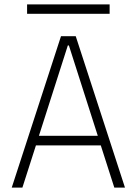

<svg xmlns="http://www.w3.org/2000/svg" viewBox="-20 -859 626 879"><path d="M33.7 0 259.3 -693.4H326.7L552.2 0H503.4L441.4 -193.4H144.5L82.5 0ZM158.2 -237.3H427.7L295.4 -650.9H290.5ZM104 -795.9V-838.9H481.9V-795.9Z"/></svg>

Font: Cascadia Code ExtraLight
Style: Regular
Weight: 200
Monospace: yes
Designer: Aaron Bell
Foundry: Saja Typeworks
Version: Version 2407.024; ttfautohint (v1.8.4)